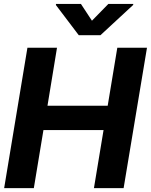

<svg xmlns="http://www.w3.org/2000/svg" viewBox="-20 -975 782 995"><path d="M1.5 0 122.1 -727.5H275.4L226.1 -427.2H538.1L587.9 -727.5H741.7L620.6 0H466.8L516.6 -300.8H205.1L155.3 0ZM399.4 -954.6 456.5 -867.7 541.5 -954.6H670.9L669.9 -949.2L500.5 -792.5H388.2L269.5 -949.2L270.5 -954.6Z"/></svg>

Font: Inter Tight
Style: Bold Italic
Weight: 700
Italic angle: -9.39999°
Designer: Rasmus Andersson
Foundry: rsms
Version: Version 3.004